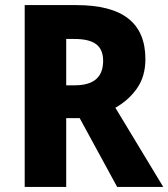

<svg xmlns="http://www.w3.org/2000/svg" viewBox="-20 -734 661 754"><path d="M279 -714Q417 -714 484 -661Q551 -608 551 -502Q551 -434 518 -387Q485 -340 433 -311L621 0H440L293 -270H240V0H77V-714ZM272 -581H240V-399H274Q385 -399 385 -495Q385 -540 357.5 -560.5Q330 -581 272 -581Z"/></svg>

Font: Noto Sans Sinhala SemiCondensed ExtraBold
Style: Regular
Weight: 800
Width: 4
Designer: Jelle Bosma - Monotype Design Team
Foundry: Monotype Imaging Inc.
Version: Version 2.006; ttfautohint (v1.8.4.7-5d5b)